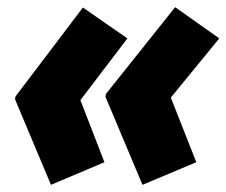

<svg xmlns="http://www.w3.org/2000/svg" viewBox="-20 -548 631 535"><path d="M377 -33 527 -96 456 -276 591 -441 468 -528 275 -286 274 -278ZM122 -33 271 -96 204 -269 335 -441 211 -527 23 -279 22 -271Z"/></svg>

Font: Noto Sans UI SemiCondensed Black
Style: Italic
Weight: 900
Width: 4
Italic angle: -372°
Designer: Monotype Design Team
Foundry: Monotype Imaging Inc.
Version: Version 1.901